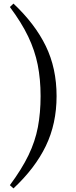

<svg xmlns="http://www.w3.org/2000/svg" viewBox="-20 -842 425 1069"><path d="M206 -307Q206 -401 190 -481Q174 -561 137 -638.5Q100 -716 35 -803L55 -822Q175 -709 235 -585.5Q295 -462 295 -307Q295 -153 235 -29Q175 95 55 207L35 189Q101 100 138.5 22.5Q176 -55 191 -134.5Q206 -214 206 -307Z"/></svg>

Font: Noto Serif JP ExtraLight SemiBold
Style: Regular
Weight: 600
Version: Version 2.003-H1;hotconv 1.1.1;makeotfexe 2.6.0